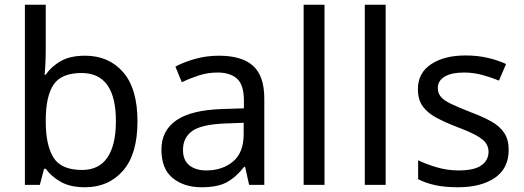

<svg xmlns="http://www.w3.org/2000/svg" viewBox="-20 -780 2211 810"><path d="M173 -575Q173 -541 171.5 -511.5Q170 -482 168 -465H173Q196 -499 236 -522Q276 -545 339 -545Q439 -545 499.5 -475.5Q560 -406 560 -268Q560 -130 499 -60Q438 10 339 10Q276 10 236 -13Q196 -36 173 -68H166L148 0H85V-760H173ZM324 -472Q239 -472 206 -423Q173 -374 173 -271V-267Q173 -168 205.5 -115.5Q238 -63 326 -63Q398 -63 433.5 -116Q469 -169 469 -269Q469 -472 324 -472Z M903 -545Q1001 -545 1048 -502Q1095 -459 1095 -365V0H1031L1014 -76H1010Q975 -32 936.5 -11Q898 10 830 10Q757 10 709 -28.5Q661 -67 661 -149Q661 -229 724 -272.5Q787 -316 918 -320L1009 -323V-355Q1009 -422 980 -448Q951 -474 898 -474Q856 -474 818 -461.5Q780 -449 747 -433L720 -499Q755 -518 803 -531.5Q851 -545 903 -545ZM929 -259Q829 -255 790.5 -227Q752 -199 752 -148Q752 -103 779.5 -82Q807 -61 850 -61Q918 -61 963 -98.5Q1008 -136 1008 -214V-262Z M1349 0H1261V-760H1349Z M1607 0H1519V-760H1607Z M2126 -148Q2126 -70 2068 -30Q2010 10 1912 10Q1856 10 1815.5 1Q1775 -8 1744 -24V-104Q1776 -88 1821.5 -74.5Q1867 -61 1914 -61Q1981 -61 2011 -82.5Q2041 -104 2041 -140Q2041 -160 2030 -176Q2019 -192 1990.5 -208Q1962 -224 1909 -244Q1857 -264 1820 -284Q1783 -304 1763 -332Q1743 -360 1743 -404Q1743 -472 1798.5 -509Q1854 -546 1944 -546Q1993 -546 2035.5 -536.5Q2078 -527 2115 -510L2085 -440Q2051 -454 2014 -464Q1977 -474 1938 -474Q1884 -474 1855.5 -456.5Q1827 -439 1827 -409Q1827 -387 1840 -371.5Q1853 -356 1883.5 -341.5Q1914 -327 1965 -307Q2016 -288 2052 -268Q2088 -248 2107 -219.5Q2126 -191 2126 -148Z"/></svg>

Font: Noto Sans Old Sogdian
Style: Regular
Weight: 400
Designer: Monotype Design Team
Foundry: Monotype Imaging Inc.
Version: Version 2.002; ttfautohint (v1.8.4.7-5d5b)